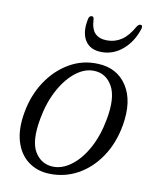

<svg xmlns="http://www.w3.org/2000/svg" viewBox="-75 -690 609 756"><g transform="rotate(10 229.0 -312.0)"><path d="M288.5 -451Q365.5 -448 404.2 -388.2Q443 -328.5 426 -230Q413 -156 376.2 -101.5Q339.5 -47 286.8 -18.2Q234 10.5 173.5 8.5Q124.5 7 89 -19.5Q53.5 -46 38.5 -94.8Q23.5 -143.5 35.5 -211.5Q48 -282.5 84.2 -337.5Q120.5 -392.5 173.5 -423.2Q226.5 -454 288.5 -451ZM182 -21.5Q219 -20 255.2 -46.8Q291.5 -73.5 319.2 -123.5Q347 -173.5 359.5 -241.5Q376 -330 351.5 -374.2Q327 -418.5 281 -421Q242.5 -423.5 205.8 -395.5Q169 -367.5 141.2 -316.5Q113.5 -265.5 101.5 -199.5Q84.5 -108.5 109.5 -66Q134.5 -23.5 182 -21.5ZM307 -548Q338.5 -548 364.2 -565.2Q390 -582.5 411.5 -621Q418.5 -631.5 425.5 -631.5Q436.5 -631.5 432 -616Q415 -563 377.8 -531Q340.5 -499 294 -499Q247.5 -499 227.2 -531Q207 -563 218 -616.5Q220.5 -631.5 231.5 -631.5Q239 -631.5 240 -621Q241.5 -582.5 258.2 -565.2Q275 -548 307 -548Z"/></g></svg>

Font: Fraunces 72pt S050 Light
Style: Italic
Weight: 300
Italic angle: -16°
Version: Version 1.000; ttfautohint (v1.8.3)